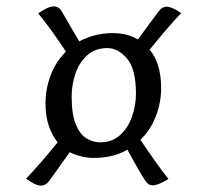

<svg xmlns="http://www.w3.org/2000/svg" viewBox="-20 -681 651 603"><path d="M134 -112Q123 -98 109 -98Q91 -98 62 -120Q84 -143 110 -173Q136 -203 161 -234Q144 -255 133.5 -285Q123 -315 123 -357Q123 -402 139 -444.5Q155 -487 187 -519Q166 -551 143 -583Q120 -615 100 -639Q131 -661 149 -661Q164 -661 173 -647Q183 -630 197.5 -604.5Q212 -579 229 -551Q251 -563 277.5 -570Q304 -577 335 -577Q355 -577 375 -572.5Q395 -568 413 -557Q432 -583 449 -606Q466 -629 478 -645Q489 -660 503 -660Q520 -660 549 -640Q527 -617 501 -586.5Q475 -556 450 -525Q467 -505 476.5 -475Q486 -445 486 -404Q486 -359 469.5 -316Q453 -273 421 -242Q443 -209 466 -176.5Q489 -144 509 -119Q477 -99 460 -99Q445 -99 436 -114Q425 -130 410.5 -156Q396 -182 380 -211Q358 -198 331.5 -191.5Q305 -185 275 -185Q256 -185 236.5 -189.5Q217 -194 199 -203Q180 -176 163 -152.5Q146 -129 134 -112ZM294 -234Q332 -234 357 -256.5Q382 -279 394.5 -314.5Q407 -350 407 -387Q407 -464 379 -497Q351 -530 317 -530Q279 -530 254 -507.5Q229 -485 217 -450Q205 -415 205 -378Q205 -322 218 -290.5Q231 -259 251.5 -246.5Q272 -234 294 -234Z"/></svg>

Font: Merienda Light
Style: Regular
Weight: 300
Designer: Eduardo Rodriguez Tunni
Foundry: Eduardo Rodriguez Tunni
Version: Version 2.001; ttfautohint (v1.8.4.7-5d5b)